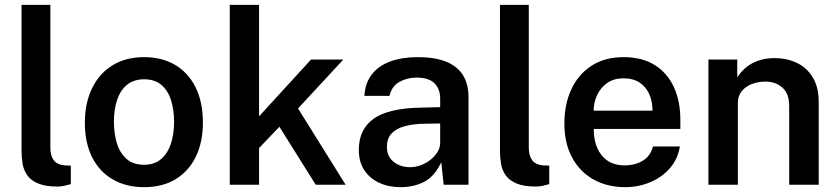

<svg xmlns="http://www.w3.org/2000/svg" viewBox="-20 -763 3462 793"><path d="M218 7.5Q168 7.5 138 -5Q108 -17.5 93 -38.5Q78 -59.5 73.5 -85.8Q69 -112 69 -139.5V-743H188V-153.5Q188 -120 201.8 -101.5Q215.5 -83 246.5 -80L272.5 -79V-2.5Q259 1.5 245 4.5Q231 7.5 218 7.5Z M575 10Q501 10 446 -21.8Q391 -53.5 360.8 -113Q330.5 -172.5 330.5 -256Q330.5 -337 360 -398Q389.5 -459 444.2 -493Q499 -527 575.5 -527Q649.5 -527 704 -494.5Q758.5 -462 788.2 -401.5Q818 -341 818 -256Q818 -177.5 789.8 -117.8Q761.5 -58 707.2 -24Q653 10 575 10ZM575.5 -82.5Q617.5 -82.5 644.8 -105.5Q672 -128.5 685.5 -168.5Q699 -208.5 699 -259.5Q699 -307 687 -347Q675 -387 647.8 -411.2Q620.5 -435.5 575.5 -435.5Q533 -435.5 505.2 -413.2Q477.5 -391 464 -351.2Q450.5 -311.5 450.5 -259.5Q450.5 -212.5 462.5 -172.2Q474.5 -132 502 -107.2Q529.5 -82.5 575.5 -82.5Z M929 0V-743H1050V-282.5L1264.5 -517H1398L1211 -315L1407.5 0H1284L1134 -239.5L1050 -151.5V0Z M1634.5 10Q1585 10 1545.8 -8.2Q1506.5 -26.5 1484.2 -60.8Q1462 -95 1462 -144Q1462 -229.5 1523.8 -273Q1585.5 -316.5 1720.5 -318.5L1798 -320.5V-355.5Q1798 -396.5 1773.8 -419.8Q1749.5 -443 1698.5 -442.5Q1660.5 -442 1629.5 -424.8Q1598.5 -407.5 1588.5 -367H1485Q1488 -420 1515.8 -455.8Q1543.5 -491.5 1592 -509.2Q1640.5 -527 1704 -527Q1778 -527 1824.5 -507.5Q1871 -488 1893 -451.2Q1915 -414.5 1915 -362.5V0H1812.5L1802.5 -93Q1775 -34.5 1732.2 -12.2Q1689.5 10 1634.5 10ZM1674 -72.5Q1696.5 -72.5 1718.5 -80.8Q1740.5 -89 1758.2 -103.2Q1776 -117.5 1786.8 -135Q1797.5 -152.5 1798 -171.5V-253L1734.5 -252Q1687.5 -251.5 1652.2 -242Q1617 -232.5 1597.5 -211.8Q1578 -191 1578 -156.5Q1578 -117 1605.5 -94.8Q1633 -72.5 1674 -72.5Z M2194 7.5Q2144 7.5 2114 -5Q2084 -17.5 2069 -38.5Q2054 -59.5 2049.5 -85.8Q2045 -112 2045 -139.5V-743H2164V-153.5Q2164 -120 2177.8 -101.5Q2191.5 -83 2222.5 -80L2248.5 -79V-2.5Q2235 1.5 2221 4.5Q2207 7.5 2194 7.5Z M2562.5 10Q2488 10 2431.2 -21.8Q2374.5 -53.5 2342.8 -112.5Q2311 -171.5 2311 -253Q2311 -332.5 2339.8 -394.2Q2368.5 -456 2423.2 -491.5Q2478 -527 2555.5 -527Q2632 -527 2684 -494.5Q2736 -462 2763 -403.8Q2790 -345.5 2790 -267.5V-230.5H2432.5Q2432 -186.5 2446.5 -152.5Q2461 -118.5 2489.5 -99.2Q2518 -80 2560 -80Q2603 -80 2634.8 -99.2Q2666.5 -118.5 2677 -158H2788Q2779 -104 2745.2 -66.5Q2711.5 -29 2663.2 -9.5Q2615 10 2562.5 10ZM2432 -306H2675Q2675 -343.5 2661.8 -373.8Q2648.5 -404 2622 -421.8Q2595.5 -439.5 2555 -439.5Q2515 -439.5 2487.5 -420Q2460 -400.5 2446 -369.8Q2432 -339 2432 -306Z M2906 0V-517H3025V-443Q3037 -463 3057.8 -481.5Q3078.5 -500 3109 -511.5Q3139.5 -523 3180.5 -523Q3228.5 -523 3269.8 -504Q3311 -485 3336.2 -444.5Q3361.5 -404 3361.5 -340V0H3239.5V-325.5Q3239.5 -376.5 3211.5 -401.2Q3183.5 -426 3141 -426Q3112 -426 3086 -416.2Q3060 -406.5 3043.8 -386.8Q3027.5 -367 3027.5 -337.5V0Z"/></svg>

Font: Public Sans Thin SemiBold
Style: Regular
Weight: 600
Version: Version 2.001